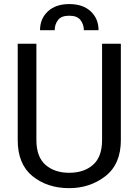

<svg xmlns="http://www.w3.org/2000/svg" viewBox="-20 -929 688 958"><path d="M489.3 -710.9H583V-230Q583 -109.9 505.9 -50Q428.7 9.8 325.2 9.8Q216.3 9.8 142.3 -50Q68.4 -109.9 68.4 -230V-710.9H161.6V-230Q161.6 -146.5 206.8 -106.7Q252 -66.9 325.2 -66.9Q399.4 -66.9 444.3 -106.7Q489.3 -146.5 489.3 -230ZM471.7 -778.3H398.4Q398.4 -807.1 381.6 -828.9Q364.7 -850.6 325.7 -850.6Q285.6 -850.6 269.3 -828.9Q252.9 -807.1 252.9 -778.3H179.7Q179.7 -835.9 219 -872.3Q258.3 -908.7 325.7 -908.7Q393.6 -908.7 432.6 -872.3Q471.7 -835.9 471.7 -778.3Z"/></svg>

Font: RobotoDEMO
Style: Regular
Weight: 400
Designer: Christian Robertson
Foundry: Google
Version: Version 2.136